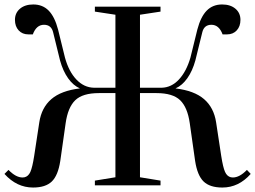

<svg xmlns="http://www.w3.org/2000/svg" viewBox="-31 -830 1143 860"><path d="M-11 -51 7 -69Q40 -35 70 -35Q76 -35 79 -36Q96 -40 105 -60Q114 -80 122 -131L145 -282Q155 -348 199 -386Q243 -424 327 -434Q297 -447 274 -479.5Q251 -512 238 -559L207 -685Q199 -719 166 -719Q132 -719 116 -676H96Q69 -676 52.5 -694Q36 -712 36 -741Q36 -772 58.5 -791Q81 -810 118 -810Q160 -810 187 -782.5Q214 -755 229 -698L260 -572Q277 -510 311 -474Q345 -438 390 -437H486V-764L394 -778V-800H688V-778L596 -764V-437H693Q737 -438 770.5 -474Q804 -510 822 -572L853 -698Q868 -755 895 -782.5Q922 -810 964 -810Q1001 -810 1023.5 -791Q1046 -772 1046 -741Q1046 -712 1029.5 -694Q1013 -676 986 -676H966Q950 -719 916 -719Q883 -719 875 -685L844 -559Q831 -512 808 -479.5Q785 -447 755 -434Q839 -424 883 -386Q927 -348 937 -282L960 -131Q968 -80 977 -60Q986 -40 1003 -36Q1006 -35 1012 -35Q1042 -35 1075 -69L1092 -51Q1038 10 965 10Q909 10 881 -17Q853 -44 843 -109L819 -278Q809 -349 776 -381Q743 -413 670 -413H596V-36L688 -21V0H394V-21L486 -36V-413H412Q339 -413 306 -381Q273 -349 263 -278L239 -109Q229 -44 201 -17Q173 10 117 10Q44 10 -11 -51Z"/></svg>

Font: Prata
Style: Regular
Weight: 400
Designer: Ivan Petrov
Foundry: Cyreal
Version: Version 2.000